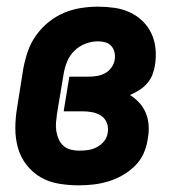

<svg xmlns="http://www.w3.org/2000/svg" viewBox="-20 -548 540 576"><path d="M216 8Q186 8 156 3Q126 -2 101.5 -16.5Q77 -31 59.5 -53.5Q42 -76 34 -104Q26 -132 26 -162.5Q26 -193 31 -223L50 -343Q55 -369 63.5 -394Q72 -419 88 -441.5Q104 -464 125.5 -481.5Q147 -499 172 -509.5Q197 -520 223 -524Q249 -528 274 -528Q299 -528 323.5 -524.5Q348 -521 369.5 -511Q391 -501 407.5 -485Q424 -469 434 -448Q444 -427 446.5 -402.5Q449 -378 445 -353Q443 -339 437.5 -324.5Q432 -310 421.5 -298Q411 -286 397.5 -277.5Q384 -269 370 -263Q386 -253 398.5 -239Q411 -225 418 -207.5Q425 -190 426 -170Q427 -150 423 -130Q420 -108 410.5 -87Q401 -66 384 -49.5Q367 -33 346.5 -21.5Q326 -10 304 -3.5Q282 3 260 5.5Q238 8 216 8ZM218 -96Q232 -96 245 -98Q258 -100 270.5 -106.5Q283 -113 292 -124Q301 -135 303 -149Q306 -164 301 -178Q296 -192 284.5 -200Q273 -208 258.5 -211Q244 -214 229 -214H171L188 -318H246Q258 -318 270.5 -320Q283 -322 294.5 -328Q306 -334 314 -345Q322 -356 324 -368Q326 -380 323.5 -391Q321 -402 314 -410Q307 -418 296 -421Q285 -424 274 -424Q255 -424 236.5 -417Q218 -410 203.5 -396Q189 -382 181.5 -363.5Q174 -345 171 -327L151 -207Q149 -193 148 -180Q147 -167 149 -154.5Q151 -142 156 -130.5Q161 -119 170.5 -110.5Q180 -102 192.5 -99Q205 -96 218 -96Z"/></svg>

Font: Iosevka SS18 Extrabold
Style: Italic
Weight: 800
Italic angle: -9°
Monospace: yes
Designer: Belleve Invis
Foundry: Belleve Invis
Version: Version 25.1.1; ttfautohint (v1.8.4)